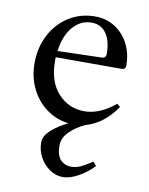

<svg xmlns="http://www.w3.org/2000/svg" viewBox="-77 -494 604 776"><g transform="rotate(10 225.0 -106.0)"><path d="M199 102Q199 141 216 159.5Q233 178 261 178Q281 178 300.5 168.5Q320 159 346 142L359 158Q330 188 296 206.5Q262 225 234 225Q205 225 179.5 207.5Q154 190 139 162Q124 134 124 102Q124 76 151.5 51Q179 26 219 7Q168 1 127.5 -29Q87 -59 64.5 -106Q42 -153 42 -208Q42 -274 69.5 -326Q97 -378 144.5 -407.5Q192 -437 251 -437Q297 -437 333 -414Q369 -391 389 -351.5Q409 -312 409 -264Q409 -247 392 -247H122V-231Q122 -147 165.5 -99.5Q209 -52 274 -52Q336 -52 400 -105L413 -94Q361 -18 288 2Q252 18 225.5 44Q199 70 199 102ZM125 -273 305 -278Q323 -278 323 -297Q323 -348 302 -379Q281 -410 241 -410Q196 -410 164.5 -373Q133 -336 125 -273Z"/></g></svg>

Font: Ibarra Real Nova
Style: Regular
Weight: 400
Designer: Jose Maria Ribagorda & Octavio Pardo
Foundry: Jose Maria Ribagorda
Version: Version 1.014